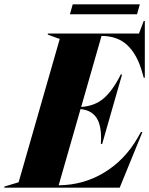

<svg xmlns="http://www.w3.org/2000/svg" viewBox="-76 -867 689 887"><path d="M575 -257H582L477 0H-56V-5L10 -25L200 -687L145 -707V-712H566L588 -770H593V-508H588L581 -533Q558 -615 512.5 -658Q467 -701 393 -701L299 -373Q362 -377 403.5 -413Q445 -449 482 -523H488L396 -202H390Q391 -211 391 -228Q391 -296 366.5 -327.5Q342 -359 296 -363L195 -11Q310 -12 405.5 -70Q501 -128 559 -229ZM570 -847 557 -801H247L260 -847Z"/></svg>

Font: Nyght Serif Dark Italic
Style: Regular
Weight: 800
Italic angle: -16°
Designer: Maksym Kobuzan
Version: Version 0.400